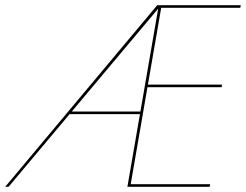

<svg xmlns="http://www.w3.org/2000/svg" viewBox="-43 -720 948 740"><path d="M223 -290H505L503 -280H222ZM577 -699 -10 0H-23L563 -700ZM457 -10H767L765 0H455ZM563 -700H885L883 -690H577ZM523 -394H813L811 -384H521ZM580 -700 459 0H448L569 -700Z"/></svg>

Font: Jost Thin
Style: Italic
Weight: 200
Italic angle: -5°
Version: Version 3.710